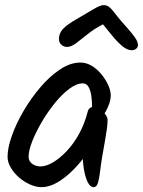

<svg xmlns="http://www.w3.org/2000/svg" viewBox="-20 -760 569 764"><path d="M420.7 -380.4Q420.7 -365.3 414.8 -348Q408.9 -330.6 400.3 -315.6Q391.6 -300.5 382.5 -290.9Q373.4 -281.2 367.6 -281.2Q355.5 -281.2 351 -294.5Q346.4 -307.8 346.4 -335.5Q346.4 -360.3 342.9 -381.5Q339.5 -402.7 331.4 -415.5Q323.3 -428.3 309.5 -428.3Q284.8 -428.3 255.6 -406.5Q226.5 -384.7 198.2 -349.8Q169.9 -314.9 146.3 -274.7Q122.7 -234.5 108.3 -197.8Q93.8 -161.1 93.8 -136Q93.8 -118.3 108.4 -108Q122.9 -97.7 140.7 -97.7Q162.8 -97.7 190 -113.4Q217.2 -129.2 244.8 -158.1Q272.3 -186.9 294.6 -227.2Q316.8 -267.4 329 -315.7Q331 -324.7 337.7 -330Q344.4 -335.2 355.4 -335.2Q361.4 -335.2 370.1 -330.3Q378.7 -325.4 387.8 -317.5Q396.8 -309.5 402.4 -300.4Q408.1 -291.3 408.1 -283.3Q408.1 -268.3 405.4 -248.2Q402.6 -228.2 397.9 -200.6Q393.2 -173 386.2 -134Q381.2 -103 378 -76Q374.7 -49 369.7 -32.1Q364.6 -15.3 352.8 -15.3Q339.1 -15.3 329.3 -34.6Q319.4 -54 314 -86Q308.7 -118.1 308.7 -158.1Q308.7 -180.5 313.1 -202.6Q317.6 -224.7 327.9 -245L368.7 -224.9Q354.8 -191.8 330 -155.2Q305.1 -118.5 274.1 -86.7Q243 -54.8 209.9 -35Q176.7 -15.3 145.3 -15.3Q123 -15.3 99.2 -26Q75.3 -36.7 55.1 -54.4Q34.9 -72.2 22.5 -93.6Q10.1 -115 10.1 -136Q10.1 -171.8 27.3 -220.1Q44.4 -268.4 74.1 -319.1Q103.8 -369.8 141.2 -413.4Q178.5 -457 219.3 -484Q260.1 -511.1 299.9 -511.1Q323.8 -511.1 345.6 -497.8Q367.4 -484.4 384.2 -463.6Q401.1 -442.7 410.9 -420.7Q420.7 -398.6 420.7 -380.4ZM457.8 -681.4Q475.1 -661.4 491.4 -643.1Q507.6 -624.8 518.3 -609Q529 -593.1 529 -580.3Q529 -572.3 522 -566.2Q514.9 -560.1 503.6 -560.1Q486.5 -560.1 466.7 -576.5Q446.9 -593 427.3 -617.1Q407.7 -641.2 389.7 -663.2Q354.7 -645.2 328.8 -624.1Q303 -603.1 283.1 -588.2Q263.2 -573.3 246.2 -573.3Q234 -573.3 224.3 -581.9Q214.5 -590.5 214.5 -605.3Q214.5 -627.8 230.9 -645.2Q247.3 -662.6 284.3 -683.6Q319.3 -703.6 348.8 -721.6Q378.3 -739.6 392.3 -739.6Q405.3 -739.6 414.6 -732Q424 -724.4 433.7 -711.4Q443.4 -698.4 457.8 -681.4Z"/></svg>

Font: Kalam Variable Light
Style: Regular
Weight: 300
Designer: Lipi Raval, Jonny Pinhorn
Foundry: Indian Type Foundry
Version: Version 3.000